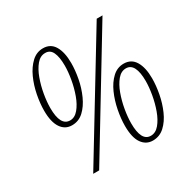

<svg xmlns="http://www.w3.org/2000/svg" viewBox="-162 -875 1024 1034"><g transform="rotate(-30 350.0 -357.5)"><path d="M165 -283Q122 -283 97.5 -319.5Q73 -356 73 -426Q73 -471 83 -522.5Q93 -574 113.5 -619Q134 -664 164.5 -692.5Q195 -721 235 -721Q282 -721 305 -682Q328 -643 328 -576Q328 -532 318.5 -481.5Q309 -431 288.5 -385.5Q268 -340 237.5 -311.5Q207 -283 165 -283ZM132 0 566 -714H602L169 0ZM169 -311Q198 -311 221 -338.5Q244 -366 259.5 -408.5Q275 -451 283 -497.5Q291 -544 291 -581Q291 -635 277 -664.5Q263 -694 232 -693Q202 -693 179 -665.5Q156 -638 140.5 -595.5Q125 -553 117 -506.5Q109 -460 109 -422Q109 -311 169 -311ZM501 6Q459 6 434 -29.5Q409 -65 409 -137Q409 -182 419 -233.5Q429 -285 449 -330Q469 -375 499.5 -403.5Q530 -432 570 -432Q617 -432 640.5 -393Q664 -354 664 -287Q664 -243 654.5 -192.5Q645 -142 625 -96.5Q605 -51 574 -22.5Q543 6 501 6ZM504 -22Q534 -22 557 -49.5Q580 -77 595.5 -119.5Q611 -162 619 -208.5Q627 -255 627 -292Q627 -346 612.5 -375Q598 -404 568 -404Q538 -404 515 -376.5Q492 -349 476.5 -306.5Q461 -264 453 -217.5Q445 -171 445 -133Q445 -22 504 -22Z"/></g></svg>

Font: Noto Serif ExtraCondensed ExtraLight
Style: Italic
Weight: 200
Width: 2
Italic angle: -12°
Designer: Monotype Design Team
Foundry: Monotype Imaging Inc.
Version: Version 2.014; ttfautohint (v1.8.4.7-5d5b)